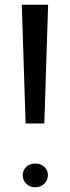

<svg xmlns="http://www.w3.org/2000/svg" viewBox="-20 -770 295 810"><path d="M72 -750H183L167 -249H88ZM129 20Q105 20 90.5 5Q76 -10 76 -31Q76 -52 90.5 -66Q105 -80 129 -80Q152 -80 167 -66Q182 -52 182 -31Q182 -10 167 5Q152 20 129 20Z"/></svg>

Font: Moderustic
Style: Regular
Weight: 400
Designer: Tural Alisoy
Foundry: TAFT Foundry
Version: Version 2.120